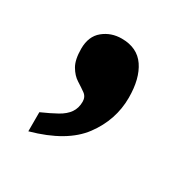

<svg xmlns="http://www.w3.org/2000/svg" viewBox="-85 -237 464 470"><g transform="rotate(30 146.5 -1.5)"><path d="M49 154V100Q74 89 92 79Q110 69 119 56Q128 43 128 25Q128 11 117.5 3.5Q107 -4 93.5 -12.5Q80 -21 70 -38Q60 -55 60 -86Q60 -121 82 -139Q104 -157 134 -157Q178 -157 199.5 -125.5Q221 -94 221 -40Q221 23 182 75.5Q143 128 49 154Z"/></g></svg>

Font: Noto Serif Khmer SemiCondensed ExtraBold
Style: Regular
Weight: 800
Width: 4
Designer: Danh Hong and the Monotype Design Team
Foundry: Monotype Imaging Inc.
Version: Version 2.004